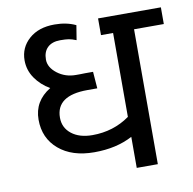

<svg xmlns="http://www.w3.org/2000/svg" viewBox="-73 -705 784 779"><g transform="rotate(-10 319.0 -315.5)"><path d="M267.6 -414.1 289.1 -414.6H321.8L327.1 -345.7H286.6Q157.2 -345.7 157.2 -254.4Q157.2 -212.9 189.5 -187.5Q221.7 -162.1 275.4 -162.1Q361.8 -162.1 429.2 -210V-555.7H379.4V-624.5H638.2V-555.7H515.6V0H428.7V-127.9Q362.3 -92.3 270.8 -92.3Q179.2 -92.3 124.8 -138.7Q70.3 -185.1 70.3 -261.5Q70.3 -337.9 139.2 -379.9Q102.1 -401.4 79.1 -434.8Q56.2 -468.3 56.2 -508.3Q56.2 -561 95.5 -595.9Q134.8 -630.9 200.7 -630.9Q250.5 -630.9 288.1 -612.8L278.3 -552.7Q259.8 -560.1 247.3 -562Q234.9 -564 212.4 -564Q179.2 -564 160.6 -546.4Q142.1 -528.8 142.1 -496.6Q142.1 -464.4 174.8 -439.2Q207.5 -414.1 251 -414.1Z"/></g></svg>

Font: Yantramanav
Style: Regular
Weight: 400
Version: Version 1.001;PS 1.0;hotconv 1.0.72;makeotf.lib2.5.5900; ttf